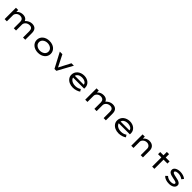

<svg xmlns="http://www.w3.org/2000/svg" viewBox="917 -3480 6290 6290"><g transform="rotate(45 4062.0 -335.5)"><path d="M268 0V-287C268 -355 341 -439 443 -439C546 -439 589 -382 589 -297V0H693V-271C693 -364 778 -439 887 -439C980 -439 1017 -383 1017 -295V0H1121V-308C1121 -440 1066 -534 908 -534C822 -534 745 -489 699 -444C691 -435 684 -427 677 -420C671 -437 663 -452 653 -465C617 -512 558 -534 489 -534C421 -534 365 -515 320 -484C299 -470 282 -455 268 -439V-525H164V0Z M1714 10C1903 10 2039 -104 2039 -263C2039 -423 1903 -536 1714 -536C1524 -536 1389 -423 1389 -263C1389 -104 1524 10 1714 10ZM1714 -84C1589 -84 1494 -160 1494 -260C1494 -261 1494 -262 1494 -263C1494 -264 1494 -265 1494 -266C1494 -366 1589 -442 1714 -442C1840 -442 1934 -366 1934 -270C1934 -267 1934 -265 1934 -263C1934 -261 1934 -259 1934 -256C1934 -160 1840 -84 1714 -84Z M2561 0 2848 -525H2735L2522 -116L2315 -525H2196L2473 0Z M3332 10C3432 10 3540 -27 3595 -70L3548 -146C3503 -115 3442 -85 3349 -85C3252 -85 3175 -117 3132 -170C3117 -189 3108 -209 3103 -231H3618L3619 -282C3619 -284 3619 -285 3619 -287C3619 -428 3490 -537 3323 -537C3144 -537 2998 -428 2998 -257C2998 -206 3012 -160 3041 -120C3097 -39 3203 10 3332 10ZM3105 -313C3110 -334 3118 -352 3129 -367C3168 -419 3238 -442 3323 -442C3416 -442 3504 -395 3514 -327V-313Z M4002 0V-287C4002 -355 4075 -439 4177 -439C4280 -439 4323 -382 4323 -297V0H4427V-271C4427 -364 4512 -439 4621 -439C4714 -439 4751 -383 4751 -295V0H4855V-308C4855 -440 4800 -534 4642 -534C4556 -534 4479 -489 4433 -444C4425 -435 4418 -427 4411 -420C4405 -437 4397 -452 4387 -465C4351 -512 4292 -534 4223 -534C4155 -534 4099 -515 4054 -484C4033 -470 4016 -455 4002 -439V-525H3898V0Z M5450 10C5550 10 5658 -27 5713 -70L5666 -146C5621 -115 5560 -85 5467 -85C5370 -85 5293 -117 5250 -170C5235 -189 5226 -209 5221 -231H5736L5737 -282C5737 -284 5737 -285 5737 -287C5737 -428 5608 -537 5441 -537C5262 -537 5116 -428 5116 -257C5116 -206 5130 -160 5159 -120C5215 -39 5321 10 5450 10ZM5223 -313C5228 -334 5236 -352 5247 -367C5286 -419 5356 -442 5441 -442C5534 -442 5622 -395 5632 -327V-313Z M6134 0V-289C6134 -357 6209 -441 6315 -441C6402 -441 6469 -387 6469 -299V0H6572V-313C6572 -443 6494 -536 6342 -536C6265 -536 6200 -503 6155 -456C6148 -448 6141 -440 6134 -432V-525H6031V0Z M7102 0V-425H7282V-525H7102V-681H6999V-525H6847V-425H6999V0Z M7786 10C7919 10 8026 -51 8026 -157C8026 -198 8007 -227 7972 -250C7928 -279 7863 -295 7791 -308C7732 -319 7683 -331 7655 -348C7639 -359 7629 -372 7629 -388C7629 -437 7708 -451 7772 -451C7836 -451 7916 -422 7967 -383L8023 -452C7966 -509 7857 -536 7771 -536C7633 -536 7526 -476 7526 -384C7526 -339 7543 -306 7572 -282C7613 -250 7678 -233 7758 -217C7806 -209 7846 -200 7877 -189C7908 -179 7924 -163 7924 -142C7924 -90 7842 -76 7780 -76C7700 -76 7633 -103 7584 -152L7514 -88C7577 -19 7673 10 7786 10Z"/></g></svg>

Font: Lexend Peta
Style: Regular
Weight: 400
Designer: Bonnie Shaver-Troup, Thomas Jockin
Foundry: Lexend
Version: Version 1.007